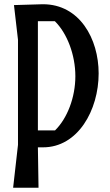

<svg xmlns="http://www.w3.org/2000/svg" viewBox="-20 -694 518 907"><path d="M182 -674 46 -670 65 -506V-10L42 193H162L159 2H182C348 3 446 -174 446 -347C446 -511 356 -674 183 -674ZM159 -78V-594H239C297 -537 336 -435 336 -334C336 -234 298 -135 240 -78Z"/></svg>

Font: BackOut Medium
Style: Regular
Weight: 500
Designer: Frank Adebiaye
Foundry: Velvetyne Type Foundry
Version: Version 2.000;hotconv 1.0.109;makeotfexe 2.5.65596